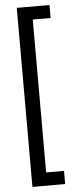

<svg xmlns="http://www.w3.org/2000/svg" viewBox="-63 -839 416 1017"><g transform="rotate(-5 145.5 -330.0)"><path d="M67 146V-806H241V-737H146V76H241V146Z"/></g></svg>

Font: DM Sans 28pt
Style: Regular
Weight: 400
Version: Version 4.004;gftools[0.9.30]